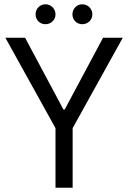

<svg xmlns="http://www.w3.org/2000/svg" viewBox="-20 -876 598 896"><path d="M192 -763C218 -763 239 -783 239 -809C239 -835 218 -856 192 -856C166 -856 146 -835 146 -809C146 -783 166 -763 192 -763ZM364 -763C390 -763 411 -783 411 -809C411 -835 390 -856 364 -856C338 -856 318 -835 318 -809C318 -783 338 -763 364 -763ZM239 0H319V-278L553 -700H461L282 -365H276L97 -700H5L239 -278Z"/></svg>

Font: Fixel Text Regular
Style: Regular
Weight: 400
Width: 4
Designer: AlfaBravo + MacPaw
Foundry: Kyrylo Tkachov, Marchela Mozhyna, Serhii Makarenko, Maria Weinstein, Zakhar Kryvoshyya
Version: Version 1.211